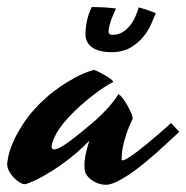

<svg xmlns="http://www.w3.org/2000/svg" viewBox="-90 -491 524 540"><path d="M252 -43Q252 -40 254.9 -40Q259.3 -40 269.5 -46.4Q279.8 -52.7 293 -62.5Q306.2 -72.3 321 -84.5Q335.9 -96.7 349.6 -108.4Q363.3 -120.1 374.3 -129.9Q385.3 -139.6 391.1 -145Q395.5 -140.6 402.1 -133.3Q408.7 -126 414.1 -120.1Q402.3 -109.4 386 -94Q369.6 -78.6 350.8 -62Q332 -45.4 312 -29.1Q292 -12.7 272.9 0Q253.9 12.7 236.8 20.8Q219.7 28.8 207 28.8Q198.2 28.8 187.7 25.4Q177.2 22 168.5 15.9Q159.7 9.8 153.8 1.5Q147.9 -6.8 147.9 -17.1Q147.9 -21 147.7 -26.6Q147.5 -32.2 148.4 -41.3Q149.4 -50.3 152.3 -63.2Q155.3 -76.2 161.1 -95.2Q145 -78.1 123.3 -59.6Q101.6 -41 77.6 -24.4Q53.7 -7.8 29.5 5.6Q5.4 19 -15.1 25.9Q-17.6 26.9 -19 26.9Q-20.5 26.9 -22 26.9Q-26.9 26.9 -34.9 22Q-43 17.1 -50.8 9Q-58.6 1 -64.2 -9.3Q-69.8 -19.5 -69.8 -29.8Q-69.8 -32.7 -66.9 -49.3Q-64 -65.9 -53 -91.6Q-42 -117.2 -20.5 -149.2Q1 -181.2 38.1 -214.8Q57.1 -231.9 79.1 -247.1Q97.7 -259.8 121.6 -272.9Q145.5 -286.1 171.9 -293.9Q172.9 -293.9 173.6 -294.4Q174.3 -294.9 175.8 -293.9Q181.6 -292 189.7 -287.8Q197.8 -283.7 205.8 -279.1Q213.9 -274.4 220 -269.8Q226.1 -265.1 228 -262.2Q228.5 -261.2 228 -260.7L227.1 -259.8Q205.1 -248 185.5 -233.6Q166 -219.2 150.9 -206.5Q133.3 -191.4 118.2 -176.8Q82.5 -141.6 68.8 -116Q55.2 -90.3 55.2 -79.1Q55.2 -70.8 62 -70.8Q68.8 -70.8 79.3 -76.4Q89.8 -82 103 -91.6Q116.2 -101.1 132.1 -114Q147.9 -127 165 -141.1Q180.2 -153.3 194.3 -167.5Q206.5 -179.2 219.7 -194.3Q232.9 -209.5 242.2 -225.1Q242.2 -225.6 242.7 -226.1Q243.2 -226.6 244.1 -226.1Q249.5 -222.2 256.3 -213.1Q263.2 -204.1 269 -193.4Q274.9 -182.6 279.1 -172.6Q283.2 -162.6 283.2 -157.2Q272 -134.3 265.9 -115.5Q259.8 -96.7 256.6 -82.5Q253.4 -68.4 252.7 -58.3Q252 -48.3 252 -43ZM348.1 -454.1Q343.3 -441.9 335.2 -423.3Q327.1 -404.8 312.7 -387.2Q298.3 -369.6 276.6 -356.9Q254.9 -344.2 222.2 -344.2Q207 -344.2 194.1 -347.2Q181.2 -350.1 171.4 -356.2Q161.6 -362.3 156 -372.1Q150.4 -381.8 150.4 -396Q150.4 -403.3 151.4 -412.6Q152.3 -421.9 154.5 -432.1Q156.7 -442.4 160.2 -452.4Q163.6 -462.4 168 -471.2Q175.3 -471.2 185.8 -470.9Q196.3 -470.7 206.3 -470Q216.3 -469.2 224.6 -468.5Q232.9 -467.8 236.3 -466.8Q234.4 -462.9 230.7 -454.8Q227.1 -446.8 223.6 -437.5Q220.2 -428.2 217.8 -418.7Q215.3 -409.2 215.3 -401.9Q215.3 -397.9 217.8 -395.5Q220.2 -393.1 226.1 -393.1Q241.7 -393.1 253.9 -400.1Q266.1 -407.2 275.1 -418.5Q284.2 -429.7 290.3 -443.4Q296.4 -457 300.3 -470.2Q319.8 -464.8 330.3 -460.9Q340.8 -457 348.1 -454.1Z"/></svg>

Font: Yesteryear
Style: Regular
Weight: 400
Designer: Astigmatic (AOETI)
Foundry: Astigmatic (AOETI)
Version: Version 1.000